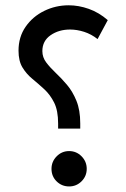

<svg xmlns="http://www.w3.org/2000/svg" viewBox="-20 -688 466 708"><path d="M48.3 -501Q48.3 -551.8 74.5 -589.4Q100.6 -627 142.8 -647.7Q185.1 -668.5 233.4 -668.5Q270 -668.5 307.4 -655.3Q344.7 -642.1 377.4 -613.8L339.8 -543.9Q316.9 -562 290.3 -570.6Q263.7 -579.1 238.3 -579.1Q196.8 -579.1 166.5 -558.1Q136.2 -537.1 136.2 -499.5Q136.2 -476.6 150.4 -457.8Q164.6 -439 185.3 -419.4Q206.1 -399.9 226.8 -375.5Q247.6 -351.1 261.7 -316.7Q275.9 -282.2 275.9 -232.9V-213.9H194.3V-232.9Q194.3 -280.3 179.7 -309.6Q165 -338.9 143.3 -358.9Q121.6 -378.9 99.6 -397Q77.6 -415 63 -439Q48.3 -462.9 48.3 -501ZM169.9 -65.4Q169.9 -92.3 189 -111.6Q208 -130.9 234.9 -130.9Q261.7 -130.9 280.8 -111.6Q299.8 -92.3 299.8 -65.4Q299.8 -38.6 280.8 -19.5Q261.7 -0.5 234.9 -0.5Q208 -0.5 189 -19Q169.9 -37.6 169.9 -65.4Z"/></svg>

Font: Vazirmatn RD FD
Style: Regular
Weight: 400
Designer: Saber Rastikerdar
Foundry: Saber Rastikerdar
Version: Version 33.003